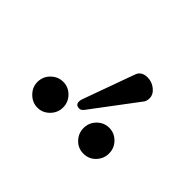

<svg xmlns="http://www.w3.org/2000/svg" viewBox="-66 -907 499 499"><g transform="rotate(45 184.0 -657.0)"><path d="M244.1 -786.1Q260.3 -786.1 273.2 -775.6Q286.1 -765.1 286.1 -751Q286.1 -739.7 279.8 -732.9L188 -610.8Q182.1 -603 175.8 -603Q161.6 -603 162.1 -616.2Q162.1 -620.1 164.1 -626L215.8 -769Q222.2 -786.1 244.1 -786.1ZM49.8 -575.2Q49.8 -595.2 64 -609.1Q78.1 -623 97.2 -623Q116.2 -623 130.1 -609.1Q144 -595.2 144 -575.2Q144 -556.2 130.1 -542Q116.2 -527.8 97.2 -527.8Q78.1 -527.8 64 -542Q49.8 -556.2 49.8 -575.2ZM219.2 -575.2Q219.2 -595.2 233.2 -609.1Q247.1 -623 266.1 -623Q285.2 -623 299.1 -609.1Q313 -595.2 313 -575.2Q313 -556.2 299.6 -542Q286.1 -527.8 266.1 -527.8Q246.1 -527.8 232.7 -542Q219.2 -556.2 219.2 -575.2Z"/></g></svg>

Font: Linux Libertine O
Style: Regular
Weight: 400
Designer: Philipp H. Poll
Foundry: Philipp H. Poll
Version: Version 5.3.0